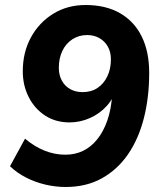

<svg xmlns="http://www.w3.org/2000/svg" viewBox="-20 -736 640 767"><path d="M242 11Q202 11 161.5 1.5Q121 -8 84.5 -26.5Q48 -45 20 -72L80 -182Q118 -150 158.5 -134Q199 -118 241 -118Q280 -118 312 -133.5Q344 -149 368.5 -179.5Q393 -210 408.5 -254Q424 -298 428 -355L432 -390L445 -389Q436 -346 407.5 -314Q379 -282 339.5 -264.5Q300 -247 258 -247Q202 -247 160 -274.5Q118 -302 94.5 -348.5Q71 -395 71 -451Q71 -527 103.5 -586.5Q136 -646 192.5 -681Q249 -716 322 -716Q403 -716 460 -683Q517 -650 546.5 -589.5Q576 -529 576 -445Q576 -348 555 -265Q534 -182 492 -120.5Q450 -59 387.5 -24Q325 11 242 11ZM310 -368Q345 -368 370 -385Q395 -402 409 -431.5Q423 -461 423 -499Q423 -528 411 -549.5Q399 -571 377.5 -583.5Q356 -596 328 -596Q295 -596 269 -579Q243 -562 229 -532.5Q215 -503 215 -465Q215 -436 227 -414Q239 -392 260.5 -380Q282 -368 310 -368Z"/></svg>

Font: Nunito Sans 12pt ExtraLight ExtraBold
Style: Italic
Weight: 800
Italic angle: -9°
Version: Version 3.101;gftools[0.9.27]